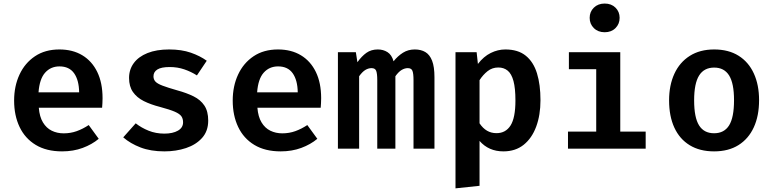

<svg xmlns="http://www.w3.org/2000/svg" viewBox="-20 -816 4240 1054"><path d="M193 -224.5Q197 -175 215.8 -144Q234.5 -113 264 -98.5Q293.5 -84 329.5 -84Q367.5 -84 401 -96Q434.5 -108 467 -129.5L522 -54Q485 -23 433.8 -4Q382.5 15 321 15Q235 15 176.2 -20.5Q117.5 -56 87.5 -119Q57.5 -182 57.5 -264Q57.5 -343 87 -406.5Q116.5 -470 172 -507.2Q227.5 -544.5 306 -544.5Q379 -544.5 432 -512.5Q485 -480.5 514 -420.8Q543 -361 543 -277Q543 -263.5 542.2 -249.5Q541.5 -235.5 540.5 -224.5ZM306.5 -451.5Q258.5 -451.5 227.8 -417.2Q197 -383 191.5 -309H414.5Q413.5 -376 386.8 -413.8Q360 -451.5 306.5 -451.5Z M882 -82.5Q928.5 -82.5 956.8 -98.8Q985 -115 985 -144.5Q985 -164 975.8 -177.5Q966.5 -191 939.5 -202.8Q912.5 -214.5 858.5 -229Q807.5 -242 769.2 -261.2Q731 -280.5 709.8 -311Q688.5 -341.5 688.5 -388Q688.5 -434.5 714.5 -469.8Q740.5 -505 789.8 -524.8Q839 -544.5 908.5 -544.5Q976.5 -544.5 1027.5 -526.8Q1078.5 -509 1115 -482.5L1061 -402Q1029 -422.5 991.8 -435.2Q954.5 -448 911.5 -448Q865 -448 843.8 -434.5Q822.5 -421 822.5 -397Q822.5 -380 833.2 -368.2Q844 -356.5 872.2 -345.8Q900.5 -335 953 -320Q1004.5 -306 1042.8 -287Q1081 -268 1102 -236.5Q1123 -205 1123 -154Q1123 -96.5 1089.5 -59Q1056 -21.5 1001.2 -3.2Q946.5 15 882.5 15Q807.5 15 751.5 -6.5Q695.5 -28 656.5 -62L725 -139Q756 -114.5 795.8 -98.5Q835.5 -82.5 882 -82.5Z M1393 -224.5Q1397 -175 1415.8 -144Q1434.5 -113 1464 -98.5Q1493.5 -84 1529.5 -84Q1567.5 -84 1601 -96Q1634.5 -108 1667 -129.5L1722 -54Q1685 -23 1633.8 -4Q1582.5 15 1521 15Q1435 15 1376.2 -20.5Q1317.5 -56 1287.5 -119Q1257.5 -182 1257.5 -264Q1257.5 -343 1287 -406.5Q1316.5 -470 1372 -507.2Q1427.5 -544.5 1506 -544.5Q1579 -544.5 1632 -512.5Q1685 -480.5 1714 -420.8Q1743 -361 1743 -277Q1743 -263.5 1742.2 -249.5Q1741.5 -235.5 1740.5 -224.5ZM1506.5 -451.5Q1458.5 -451.5 1427.8 -417.2Q1397 -383 1391.5 -309H1614.5Q1613.5 -376 1586.8 -413.8Q1560 -451.5 1506.5 -451.5Z M2257 -544.5Q2291 -544.5 2315 -530.2Q2339 -516 2352 -482.8Q2365 -449.5 2365 -392.5V0H2250V-376Q2250 -412 2244.2 -427Q2238.5 -442 2218.5 -442Q2202 -442 2185.2 -432.2Q2168.5 -422.5 2150.5 -397.5V0H2051V-376Q2051 -412 2045.2 -427Q2039.5 -442 2019.5 -442Q2002.5 -442 1986 -432.2Q1969.5 -422.5 1951.5 -397.5V0H1835V-529.5H1933.5L1942 -474.5Q1965.5 -507.5 1991.5 -526Q2017.5 -544.5 2054 -544.5Q2084 -544.5 2107.2 -529.8Q2130.5 -515 2140.5 -479.5Q2163.5 -508.5 2192 -526.5Q2220.5 -544.5 2257 -544.5Z M2754 -544.5Q2824 -544.5 2866.2 -510.2Q2908.5 -476 2927.8 -413.5Q2947 -351 2947 -266Q2947 -184.5 2923.5 -121Q2900 -57.5 2854.8 -21.2Q2809.5 15 2743.5 15Q2662.5 15 2612.5 -42.5V204L2480.5 218V-529.5H2596.5L2603.5 -465Q2635 -506 2674 -525.2Q2713 -544.5 2754 -544.5ZM2715.5 -445.5Q2682 -445.5 2656.8 -425.5Q2631.5 -405.5 2612.5 -376V-139Q2630.5 -112 2653.5 -98.5Q2676.5 -85 2705.5 -85Q2756 -85 2782.8 -127.2Q2809.5 -169.5 2809.5 -264.5Q2809.5 -331.5 2798.8 -371.2Q2788 -411 2767 -428.2Q2746 -445.5 2715.5 -445.5Z M3385 -529.5V-93.5H3524.5V0H3098V-93.5H3253V-436H3103V-529.5ZM3299.5 -796.5Q3336 -796.5 3358.8 -774Q3381.5 -751.5 3381.5 -718Q3381.5 -684.5 3358.8 -661.8Q3336 -639 3299.5 -639Q3263 -639 3240 -661.8Q3217 -684.5 3217 -718Q3217 -751.5 3240 -774Q3263 -796.5 3299.5 -796.5Z M3900.5 -544.5Q3979.5 -544.5 4034.5 -510Q4089.5 -475.5 4118.2 -412.8Q4147 -350 4147 -266Q4147 -180 4118 -117Q4089 -54 4034 -19.5Q3979 15 3900 15Q3821.5 15 3766.2 -18.8Q3711 -52.5 3682 -115.2Q3653 -178 3653 -265Q3653 -348 3682 -411Q3711 -474 3766.5 -509.2Q3822 -544.5 3900.5 -544.5ZM3900.5 -445Q3845 -445 3817.8 -401.5Q3790.5 -358 3790.5 -265Q3790.5 -171 3817.5 -127.8Q3844.5 -84.5 3900 -84.5Q3955.5 -84.5 3982.5 -127.8Q4009.5 -171 4009.5 -266Q4009.5 -358.5 3982.5 -401.8Q3955.5 -445 3900.5 -445Z"/></svg>

Font: Fira Code Light SemiBold
Style: Regular
Weight: 600
Monospace: yes
Version: Version 5.002